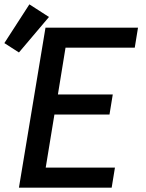

<svg xmlns="http://www.w3.org/2000/svg" viewBox="-52 -862 672 882"><path d="M35 0 157 -735H582L567 -643H249L214 -428H466L451 -336H198L158 -92H476L461 0ZM35 -621 -32 -664 83 -842 173 -784Z"/></svg>

Font: Iosevka Curly SmBdExObl
Style: Regular
Weight: 600
Width: 7
Italic angle: -9°
Monospace: yes
Designer: Belleve Invis
Foundry: Belleve Invis
Version: Version 11.1.0; ttfautohint (v1.8.3)